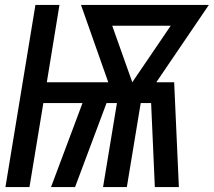

<svg xmlns="http://www.w3.org/2000/svg" viewBox="-20 -755 863 775"><path d="M2 0 123 -735H220L169 -423H417L307 -735H823L611 -423H683L702 0H605L590 -339H548L492 0H396L452 -339H410L283 0H186L313 -339H155L99 0ZM514 -423 669 -651H433Z"/></svg>

Font: Iosevka Aile Medium
Style: Italic
Weight: 500
Italic angle: -9°
Designer: Belleve Invis
Foundry: Belleve Invis
Version: Version 31.1.0; ttfautohint (v1.8.4)